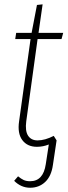

<svg xmlns="http://www.w3.org/2000/svg" viewBox="-20 -673 314 893"><path d="M154.8 -491.2 102.1 -108.9Q96.2 -64 110.6 -42Q125 -20 154.8 -20Q189 -20 230 -41L243.2 -20L226.1 94.2Q218.8 146.5 190.2 173.3Q161.6 200.2 120.1 200.2Q78.1 200.2 45.9 168L64 147Q78.1 158.7 90.3 164.3Q102.5 169.9 120.1 169.9Q181.2 169.9 192.9 90.8L207 -1Q180.2 9.8 151.9 9.8Q106.9 9.8 83.7 -21.5Q60.5 -52.7 68.8 -108.9L122.1 -491.2H50.8L55.2 -520H127L151.9 -649.9L178.2 -652.8L159.2 -520H273.9L266.1 -491.2Z"/></svg>

Font: Fira Sans Compressed UltraLight
Style: Italic
Weight: 200
Width: 3
Italic angle: -8°
Designer: Carrois Corporate & Edenspiekermann AG
Foundry: Carrois Corporate GbR & Edenspiekermann AG
Version: Version 4.203;PS 004.203;hotconv 1.0.88;makeotf.lib2.5.64775